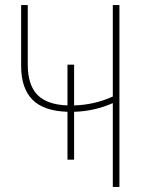

<svg xmlns="http://www.w3.org/2000/svg" viewBox="-20 -734 570 754"><path d="M245 -107V-295Q151 -298 107 -343Q63 -388 63 -475V-714H89V-481Q89 -401 126.5 -362Q164 -323 245 -320V-480H271V-320Q309 -321 347.5 -329.5Q386 -338 423 -355V-714H449V0H423V-329Q350 -297 271 -295V-107Z"/></svg>

Font: Noto Sans Mono Condensed Thin
Style: Regular
Weight: 100
Width: 3
Designer: Monotype Design Team
Foundry: Monotype Imaging Inc.
Version: Version 2.014; ttfautohint (v1.8.4.7-5d5b)